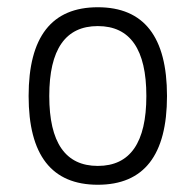

<svg xmlns="http://www.w3.org/2000/svg" viewBox="-20 -501 540 530"><path d="M59 -236Q59 -481 250 -481Q441 -481 441 -236Q441 9 250 9Q59 9 59 -236ZM250 -429Q116 -429 116 -236Q116 -43 250 -43Q384 -43 384 -236Q384 -429 250 -429Z"/></svg>

Font: TypoPRO Lekton
Style: Regular
Weight: 400
Monospace: yes
Designer: Paolo Mazzetti, Luciano Perondi, Raffaele Flato, Elena Papassissa, Emilio Macchia, Michela Povoleri, Tobias Seemiller, R
Version: Version 34.000